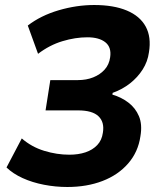

<svg xmlns="http://www.w3.org/2000/svg" viewBox="-20 -736 640 767"><path d="M249 11Q202 11 155.5 2Q109 -7 70.5 -24.5Q32 -42 6 -67L67 -183Q106 -149 156.5 -133.5Q207 -118 257 -118Q293 -118 321.5 -127.5Q350 -137 368.5 -156.5Q387 -176 391 -206Q398 -248 373.5 -271.5Q349 -295 292 -295H162L181 -416H291Q325 -416 352.5 -427Q380 -438 398 -458Q416 -478 420 -507Q426 -547 401 -567Q376 -587 329 -587Q281 -587 229.5 -571.5Q178 -556 132 -521L91 -634Q143 -674 214.5 -695Q286 -716 356 -716Q434 -716 486.5 -694Q539 -672 562 -630Q585 -588 575 -527Q570 -490 550 -458.5Q530 -427 499.5 -403Q469 -379 430 -365L429 -358Q464 -348 492.5 -326.5Q521 -305 535 -272Q549 -239 541 -192Q532 -129 492 -83Q452 -37 389.5 -13Q327 11 249 11Z"/></svg>

Font: Nunito Sans 6pt ExtraBold
Style: Italic
Weight: 800
Italic angle: -9°
Version: Version 3.101;gftools[0.9.27]